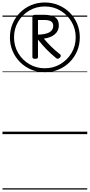

<svg xmlns="http://www.w3.org/2000/svg" viewBox="-20 -1081 723 1547"><path d="M341 -499Q282 -499 231 -520.5Q180 -542 141.5 -580.5Q103 -619 81.5 -670Q60 -721 60 -780Q60 -839 81.5 -890Q103 -941 141.5 -979.5Q180 -1018 231 -1039.5Q282 -1061 341 -1061Q400 -1061 451.5 -1039.5Q503 -1018 541.5 -979.5Q580 -941 601.5 -890Q623 -839 623 -780Q623 -721 601.5 -670Q580 -619 541.5 -580.5Q503 -542 451.5 -520.5Q400 -499 341 -499ZM341 -531Q410 -531 466.5 -564.5Q523 -598 556.5 -654.5Q590 -711 590 -780Q590 -849 556.5 -905.5Q523 -962 466.5 -995.5Q410 -1029 341 -1029Q272 -1029 215.5 -995.5Q159 -962 126 -905.5Q93 -849 93 -780Q93 -711 126 -654.5Q159 -598 215.5 -564.5Q272 -531 341 -531ZM263 -607Q252 -607 246.5 -610.5Q241 -614 241 -621V-948Q241 -962 266 -962H330Q392 -962 423 -942.5Q454 -923 454 -875Q454 -833 422 -805Q390 -777 333 -770Q364 -733 395 -703Q426 -673 462 -645Q469 -640 470 -632.5Q471 -625 462 -616Q447 -601 432 -613Q389 -648 353.5 -684.5Q318 -721 286 -762V-621Q286 -614 280 -610.5Q274 -607 263 -607ZM286 -802Q346 -803 377.5 -820.5Q409 -838 409 -873Q409 -898 391 -909Q373 -920 339 -920H286ZM0 436H683V446H0ZM0 -20H683V0H0ZM0 -505H683V-500H0ZM0 -956H683V-946H0Z"/></svg>

Font: Playwrite HU Guides
Style: Regular
Weight: 400
Designer: Veronika Burian, José Scaglione
Foundry: TypeTogether
Version: Version 1.003